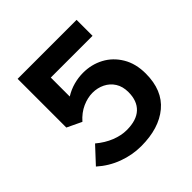

<svg xmlns="http://www.w3.org/2000/svg" viewBox="-165 -717 864 864"><g transform="rotate(-45 267.0 -285.0)"><path d="M181.8 -366.8Q209.5 -384 239.6 -392.1Q269.8 -400.2 299.5 -400.2Q353 -400.2 397.6 -376.5Q442.2 -352.8 469.6 -307.1Q497 -261.5 497 -197.8Q497 -91.5 431 -36.4Q365 18.8 251.2 18.8Q194.8 18.8 140.4 -1.4Q86 -21.5 42.2 -60.8L113 -137Q147.5 -108 184.8 -93.2Q222 -78.5 256.5 -78.5Q319.2 -78.5 351 -108.4Q382.8 -138.2 382.8 -194.2Q382.8 -230 366.9 -255.1Q351 -280.2 324.2 -293.4Q297.5 -306.5 266.2 -306.5Q235 -306.5 202 -291.9Q169 -277.2 141.5 -246L72.2 -279V-589H447.5V-487.5H181.8Z"/></g></svg>

Font: Podkova VF Beta
Style: Regular
Weight: 400
Designer: Ilya Yudin
Foundry: Cyreal (www.cyreal.org)
Version: Version 2.100